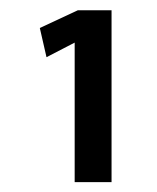

<svg xmlns="http://www.w3.org/2000/svg" viewBox="-20 -735 309 379"><path d="M127.4 -375.5V-650.9L71.8 -622.1L58.6 -679.7L133.8 -714.8H200.2V-375.5Z"/></svg>

Font: Pontano Sans Medium
Style: Regular
Weight: 500
Designer: Vernon Adams
Foundry: Vernon Adams
Version: Version 2.001